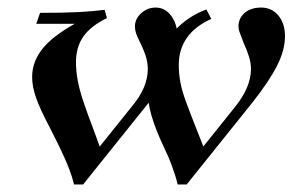

<svg xmlns="http://www.w3.org/2000/svg" viewBox="-20 -477 774 508"><path d="M176 11Q171 -9 164 -27.5Q157 -46 145 -72Q133 -98 113 -137Q86 -188 75.5 -218Q65 -248 65 -273Q65 -317 97 -353.5Q129 -390 202 -427L214 -414H76L86 -443Q150 -443 187.5 -445Q225 -447 257 -451L263 -429Q221 -409 201 -381Q181 -353 181 -312Q181 -290 185.5 -265Q190 -240 200.5 -208.5Q211 -177 229 -130L250 -72L206 -42L327 -193Q350 -220 360.5 -245Q371 -270 371 -294Q371 -309 367 -324Q363 -339 351 -364Q343 -380 340 -389Q337 -398 337 -407Q337 -427 353.5 -442Q370 -457 392 -457Q417 -457 433.5 -434.5Q450 -412 450 -375Q450 -300 374 -206L200 11ZM450 11Q447 -2 443 -14.5Q439 -27 432.5 -44.5Q426 -62 413 -89Q391 -136 381 -170.5Q371 -205 370 -242L413 -344Q420 -376 452.5 -406.5Q485 -437 526 -452L539 -427Q453 -388 453 -305Q453 -283 457 -260.5Q461 -238 472 -208Q483 -178 502 -130L525 -72L480 -42L601 -193Q644 -246 644 -294Q644 -310 639 -326.5Q634 -343 624 -365Q617 -384 614 -391.5Q611 -399 611 -407Q611 -429 627.5 -443Q644 -457 671 -457Q699 -457 716.5 -436Q734 -415 734 -381Q734 -345 713.5 -304Q693 -263 648 -206L474 11Z"/></svg>

Font: Baskervville SemiBold
Style: Italic
Weight: 600
Italic angle: -18°
Version: Version 1.100